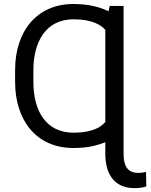

<svg xmlns="http://www.w3.org/2000/svg" viewBox="-20 -741 765 974"><path d="M606.9 -710.9H536.6L530.3 -683.6C529.8 -684.1 528.8 -684.6 527.8 -685.1C486.8 -705.1 429.7 -720.7 352.1 -720.7C165.5 -720.7 56.6 -580.6 56.6 -386.2V-324.7C56.6 -137.7 158.7 9.8 352.1 9.8C390.6 9.8 424.8 6.3 453.6 -0.5C476.6 -5.9 496.6 -12.2 514.2 -19.5V38.1C514.2 151.4 566.9 213.4 663.1 213.4C682.1 213.4 705.1 210.9 722.2 204.6L720.7 131.3C709.5 133.8 694.8 136.2 682.6 136.2C633.3 136.2 606.9 109.4 606.9 38.1ZM494.6 -104C470.7 -85.4 426.8 -67.9 353.5 -67.9C213.4 -67.9 149.4 -178.2 149.4 -324.7V-386.2C149.4 -523.4 209 -643.1 353.5 -643.1C451.7 -643.1 495.1 -611.3 514.2 -589.4V-121.6C509.3 -116.2 502.9 -110.4 494.6 -104Z"/></svg>

Font: Bert Sans
Style: Regular
Weight: 400
Designer: Christian Robertson (Google), Cristiano Sobral
Foundry: Google, Cristiano Sobral
Version: Version 3.101